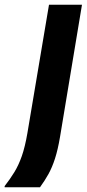

<svg xmlns="http://www.w3.org/2000/svg" viewBox="-78 -670 368 815"><path d="M-58.3 125V120Q-35 90 -17.1 60.8Q0.8 31.7 14.6 -7.5Q28.3 -46.7 38.3 -105L130 -650H270L176.7 -88.3Q167.5 -34.2 155.4 3.3Q143.3 40.8 127.5 69.2Q111.7 97.5 91.7 125Z"/></svg>

Font: Familjen Grotesk GF
Style: Bold Italic
Weight: 700
Designer: Anders Wikstroem, Jonas Baeckman, Matilda Gysing, Kristian Moeller
Foundry: Familjen STHML AB
Version: Version 2.000; Beta; Release 4; Build 6